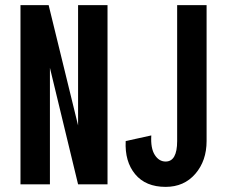

<svg xmlns="http://www.w3.org/2000/svg" viewBox="-20 -720 881 750"><path d="M285 -700H400V0H285L175 -455V0H60V-700H170L285 -230ZM787 -169Q787 -92 743 -41Q699 10 627 10Q549 10 508 -39.5Q467 -89 471 -169L571 -191Q568 -141 584.5 -115Q601 -89 627 -89Q672 -89 672 -169V-700H787Z"/></svg>

Font: Gully ECD Medium
Style: Regular
Weight: 500
Width: 2
Designer: jaikishan Patel
Foundry: MagicType
Version: Version 1.000;Glyphs 3.2 (3242)